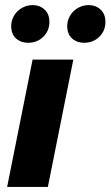

<svg xmlns="http://www.w3.org/2000/svg" viewBox="-20 -734 434 754"><path d="M90 -566Q62 -566 43 -583Q24 -600 24 -632Q24 -648 30.5 -663Q37 -678 48 -689Q59 -700 74.5 -707Q90 -714 108 -714Q136 -714 155 -696.5Q174 -679 174 -648Q174 -613 150 -589.5Q126 -566 90 -566ZM310 -566Q282 -566 263 -583Q244 -600 244 -632Q244 -648 250.5 -663Q257 -678 268 -689Q279 -700 294.5 -707Q310 -714 328 -714Q356 -714 375 -696.5Q394 -679 394 -648Q394 -613 370 -589.5Q346 -566 310 -566ZM8 0 108 -500H268L168 0Z"/></svg>

Font: TypoPRO Source Sans Pro
Style: Italic
Weight: 900
Italic angle: -11°
Designer: Paul D. Hunt
Foundry: Adobe Systems Incorporated
Version: Version 1.075;PS 2.000;hotconv 1.0.86;makeotf.lib2.5.63406